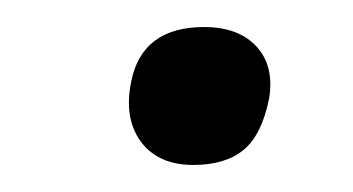

<svg xmlns="http://www.w3.org/2000/svg" viewBox="-20 -397 261 142"><path d="M123 -275Q97 -275 84.2 -292.2Q71.5 -309.5 77 -336.5Q85 -377 131 -377Q156.5 -377 169.8 -362.5Q183 -348 179 -324Q173.5 -297 160 -286Q146.5 -275 123 -275Z"/></svg>

Font: Commissioner Loud ExtraLight
Style: Italic
Weight: 200
Italic angle: -12°
Designer: Kostas Bartsokas
Foundry: Kostas Bartsokas
Version: Version 1.000; ttfautohint (v1.8.3)